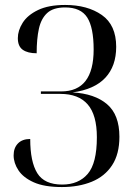

<svg xmlns="http://www.w3.org/2000/svg" viewBox="-20 -745 550 775"><path d="M230 10Q159 10 116.5 -9Q74 -28 54.5 -57.5Q35 -87 35 -118Q35 -148 52.5 -166Q70 -184 102 -184Q102 -92 130.5 -46Q159 0 231 0Q297 0 334 -43Q371 -86 371 -191Q371 -281 334 -323.5Q297 -366 224 -366H145V-376H227Q358 -376 358 -545Q358 -634 332 -674.5Q306 -715 243 -715Q195 -715 170.5 -692.5Q146 -670 137 -629Q128 -588 128 -530Q92 -530 72 -544Q52 -558 52 -591Q52 -622 71.5 -653Q91 -684 133.5 -704.5Q176 -725 243 -725Q333 -725 391 -684.5Q449 -644 449 -556Q449 -478 405 -431Q361 -384 273 -372Q362 -367 412 -324.5Q462 -282 462 -193Q462 -123 432.5 -78Q403 -33 350.5 -11.5Q298 10 230 10Z"/></svg>

Font: Noto Serif Display Condensed
Style: Regular
Weight: 400
Width: 3
Designer: Monotype Design Team
Foundry: Monotype Imaging Inc.
Version: Version 2.009